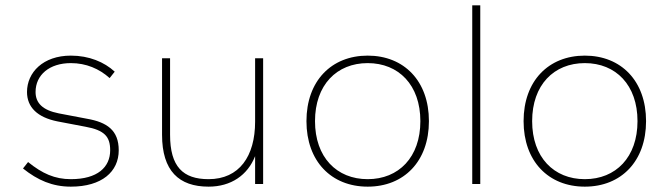

<svg xmlns="http://www.w3.org/2000/svg" viewBox="-20 -688 2502 718"><path d="M245 10C361 10 424 -46 424 -126C424 -201 380 -231 305 -244L200 -264C139 -276 113 -303 113 -344C113 -408 165 -452 245 -452C302 -452 351 -431 390 -396L409 -420C370 -456 313 -480 245 -480C141 -480 81 -417 81 -344C81 -287 120 -249 195 -234L300 -214C371 -201 392 -177 392 -126C392 -63 345 -18 245 -18C185 -18 138 -39 85 -82L66 -58C121 -14 176 10 245 10Z M760 10C844 10 906 -33 934 -104V0H964V-470H934V-233C934 -104 875 -18 760 -18C664 -18 616 -65 616 -184V-470H586V-184C586 -49 649 10 760 10Z M1355 10C1491 10 1584 -85 1584 -235C1584 -385 1491 -480 1355 -480C1219 -480 1126 -385 1126 -235C1126 -85 1219 10 1355 10ZM1355 -18C1239 -18 1158 -100 1158 -235C1158 -370 1239 -452 1355 -452C1471 -452 1552 -370 1552 -235C1552 -100 1471 -18 1355 -18Z M1776 0V-668H1746V0Z M2167 10C2303 10 2396 -85 2396 -235C2396 -385 2303 -480 2167 -480C2031 -480 1938 -385 1938 -235C1938 -85 2031 10 2167 10ZM2167 -18C2051 -18 1970 -100 1970 -235C1970 -370 2051 -452 2167 -452C2283 -452 2364 -370 2364 -235C2364 -100 2283 -18 2167 -18Z"/></svg>

Font: Gantari Thin
Style: Regular
Weight: 250
Designer: Anugrah Pasau
Foundry: Lafontype
Version: Version 1.000